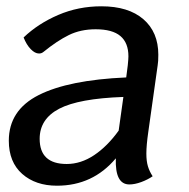

<svg xmlns="http://www.w3.org/2000/svg" viewBox="-20 -580 601 610"><path d="M451 -160Q445 -118 445 -92Q445 -68 450 -51.5Q455 -35 465 -20Q449 -9 428.5 -1.5Q408 6 391 6Q345 6 348 -77Q275 10 161 10Q93 10 50.5 -27.5Q8 -65 8 -133Q8 -230 103 -278Q198 -326 381 -334L386 -373Q388 -393 388 -401Q388 -444 362.5 -465.5Q337 -487 284 -487Q236 -487 198.5 -468.5Q161 -450 118 -415Q112 -410 104 -410Q91 -410 77.5 -424Q64 -438 55 -461Q101 -505 165 -532.5Q229 -560 302 -560Q388 -560 435.5 -519Q483 -478 483 -406Q483 -384 481 -373ZM357 -165 372 -272Q230 -267 168 -234.5Q106 -202 106 -139Q106 -59 192 -59Q237 -59 279 -87Q321 -115 357 -165Z"/></svg>

Font: Krub Medium
Style: Italic
Weight: 500
Italic angle: -8°
Designer: Ekaluck Peanpanawate
Foundry: Cadson Demak Co.,Ltd.
Version: Version 1.000; ttfautohint (v1.6)